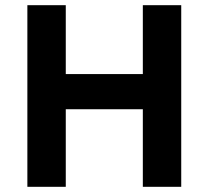

<svg xmlns="http://www.w3.org/2000/svg" viewBox="-20 -720 804 740"><path d="M85.5 0V-700H233.5V-434.5H530.5V-700H678.5V0H530.5V-299H233.5V0Z"/></svg>

Font: Geologica Cursive SemiBold
Style: Regular
Weight: 600
Designer: Sindre Bremnes, Frode Helland
Foundry: Monokrom Skriftforlag AS
Version: Version 1.010;gftools[0.9.28]